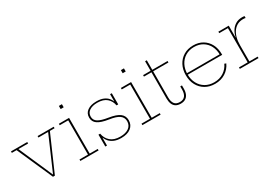

<svg xmlns="http://www.w3.org/2000/svg" viewBox="16 -1529 3310 2351"><g transform="rotate(-30 1670.5 -353.5)"><path d="M391 -526H619V-505H553L332 0H305L82 -505H15V-526H245V-505H108L329 0L305 -25H330L309 0L528 -505H391Z M836 -21H950V0H692V-21H812V-505H692V-526H836ZM801 -715H844V-671H801Z M1270 8Q1209.5 8 1169.2 -9.5Q1129 -27 1105.2 -53.8Q1081.5 -80.5 1071 -109H1063L1069 -168Q1080.5 -99 1130.2 -56Q1180 -13 1267 -13Q1343 -13 1387.5 -45Q1432 -77 1432 -136Q1432 -188 1390.5 -219Q1349 -250 1252 -264Q1145.5 -280 1097.8 -313.2Q1050 -346.5 1050 -405Q1050 -466.5 1097.8 -500.2Q1145.5 -534 1225 -534Q1285.5 -534 1324.5 -516.8Q1363.5 -499.5 1384.8 -474.5Q1406 -449.5 1414 -426H1422L1416 -368Q1405 -432.5 1358.8 -473.2Q1312.5 -514 1226 -514Q1157 -514 1115 -485.8Q1073 -457.5 1073 -405Q1073 -355.5 1116.5 -328.5Q1160 -301.5 1255 -287Q1361.5 -270.5 1408.2 -234.5Q1455 -198.5 1455 -137Q1455 -69 1405.2 -30.5Q1355.5 8 1270 8ZM1045 0V-168H1069V0ZM1416 -368V-526H1440V-368Z M1713 -21H1827V0H1569V-21H1689V-505H1569V-526H1713ZM1678 -715H1721V-671H1678Z M2012 -135Q2012 -77.5 2035.2 -46.2Q2058.5 -15 2110 -15Q2159.5 -15 2183.8 -46.2Q2208 -77.5 2208 -135V-179H2232V-135Q2232 -89.5 2218.2 -57.5Q2204.5 -25.5 2177.2 -8.8Q2150 8 2110 8Q2068 8 2041 -8.8Q2014 -25.5 2001 -57.5Q1988 -89.5 1988 -135L1989 -505H1883V-526H1989V-661H2013V-526H2229V-505H2013Z M2596 8Q2518 8 2459.2 -26.5Q2400.5 -61 2367.8 -121.8Q2335 -182.5 2335 -262Q2335 -342 2367.5 -403.5Q2400 -465 2458.2 -500Q2516.5 -535 2594 -535Q2670 -535 2726.8 -501Q2783.5 -467 2814.8 -407Q2846 -347 2846 -269Q2846 -265.5 2846 -262.5Q2846 -259.5 2846 -257H2822Q2822 -260 2822 -263.8Q2822 -267.5 2822 -271Q2822 -342 2793.8 -396.5Q2765.5 -451 2714.2 -482Q2663 -513 2594 -513Q2524 -513 2471 -480.8Q2418 -448.5 2388.5 -392Q2359 -335.5 2359 -262Q2359 -189 2388.8 -133Q2418.5 -77 2471.8 -45.5Q2525 -14 2596 -14Q2671 -14 2728 -50.2Q2785 -86.5 2814 -150L2837 -141Q2805.5 -72 2742.5 -32Q2679.5 8 2596 8ZM2350 -257V-278H2838L2844 -257Z M3094 -21H3211V0H2947V-21H3070V-505H2947V-526H3094ZM3320 -504Q3313.5 -505.5 3305.8 -506.8Q3298 -508 3285 -508Q3198 -508 3146 -439Q3094 -370 3094 -249L3086 -360H3096Q3104.5 -406 3128.5 -445.8Q3152.5 -485.5 3192 -509.8Q3231.5 -534 3287 -534Q3297 -534 3303.8 -533.2Q3310.5 -532.5 3320 -531Z"/></g></svg>

Font: Hepta Slab ExtraLight ExtraLight
Style: Regular
Weight: 250
Version: Version 1.102